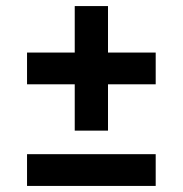

<svg xmlns="http://www.w3.org/2000/svg" viewBox="-20 -612 602 632"><path d="M226 -182V-334.5H69V-439H226V-592H335.5V-439H492.5V-334.5H335.5V-182ZM69 0V-104.5H492.5V0Z"/></svg>

Font: Encode Sans SemiExpanded SemiBold
Style: Regular
Weight: 600
Width: 6
Designer: Multiple Designers
Foundry: Impallari Type
Version: Version 3.002